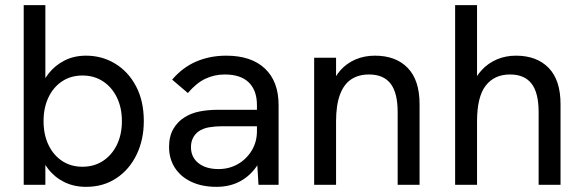

<svg xmlns="http://www.w3.org/2000/svg" viewBox="-20 -717 2261 745"><path d="M314 8Q267 8 229.5 -10.5Q192 -29 166.5 -62Q141 -95 128 -138L156 -147V0H72V-697H156V-346L132 -360Q143 -399 168 -431Q193 -463 230 -482Q267 -501 314 -501Q376 -501 427 -470Q478 -439 508 -382Q538 -325 538 -247Q538 -175 510 -117Q482 -59 431.5 -25.5Q381 8 314 8ZM300 -70Q345 -70 379.5 -92.5Q414 -115 433.5 -155Q453 -195 453 -247Q453 -299 433.5 -339Q414 -379 379.5 -401.5Q345 -424 300 -424Q255 -424 221 -401.5Q187 -379 168 -339Q149 -299 149 -247Q149 -195 168 -155Q187 -115 221 -92.5Q255 -70 300 -70Z M983 0 977 -99V-309Q977 -366 945.5 -397Q914 -428 852 -428Q812 -428 777 -411.5Q742 -395 709 -356L648 -408Q689 -456 742 -478.5Q795 -501 858 -501Q955 -501 1008 -451Q1061 -401 1061 -309V0ZM820 8Q764 8 722.5 -11.5Q681 -31 658.5 -66Q636 -101 636 -147Q636 -188 652.5 -216.5Q669 -245 695 -261Q721 -278 754.5 -284.5Q788 -291 825 -291H985V-227H837Q815 -227 791 -223Q767 -219 749 -206Q736 -196 728.5 -181Q721 -166 721 -146Q721 -107 750 -84Q779 -61 828 -61Q869 -61 902.5 -80Q936 -99 956.5 -132.5Q977 -166 977 -208L1012 -172Q1006 -119 980 -78Q954 -37 913.5 -14.5Q873 8 820 8Z M1199 0V-493H1284V-388L1264 -381Q1278 -419 1302 -445.5Q1326 -472 1360 -486.5Q1394 -501 1435 -501Q1516 -501 1562 -453.5Q1608 -406 1608 -313V0H1523V-282Q1523 -357 1495.5 -392.5Q1468 -428 1412 -428Q1371 -428 1342.5 -409Q1314 -390 1299 -349.5Q1284 -309 1284 -246V0Z M1746 0V-697H1831V-388L1810 -380Q1824 -418 1849 -445Q1874 -472 1908 -486.5Q1942 -501 1982 -501Q2063 -501 2109 -453.5Q2155 -406 2155 -313V0H2070V-282Q2070 -357 2042.5 -392.5Q2015 -428 1959 -428Q1898 -428 1864.5 -384.5Q1831 -341 1831 -246V0Z"/></svg>

Font: Hanken Grotesk
Style: Regular
Weight: 400
Designer: Alfredo Marco Pradil
Foundry: Hanken Design Co.
Version: Version 3.013